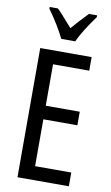

<svg xmlns="http://www.w3.org/2000/svg" viewBox="-102 -994 606 1045"><g transform="rotate(10 201.0 -471.5)"><path d="M73 0V-714H357V-639H157V-410H345V-335H157V-76H357V0ZM347 -933Q282 -844 254 -783H177Q161 -816 136 -857Q111 -898 85 -933V-943H130Q149 -926 197 -870L216 -849Q253 -893 302 -943H347Z"/></g></svg>

Font: Noto Sans UI Cond
Style: Regular
Weight: 400
Width: 3
Designer: Monotype Design Team
Foundry: Monotype Imaging Inc.
Version: Version 1.001